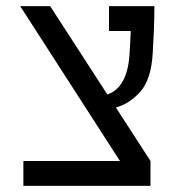

<svg xmlns="http://www.w3.org/2000/svg" viewBox="-20 -606 626 626"><path d="M56.2 0V-81.1H371.1L45.9 -585.9H143.6L330.1 -297.9Q394 -320.3 401.9 -424.3Q404.8 -462.4 406.2 -504.9H335.4V-585.9H483.4Q483.4 -547.4 481.7 -505.6Q480 -463.9 478 -433.1Q473.1 -347.7 438.2 -307.9Q403.3 -268.1 357.9 -255.4L470.7 -81.1V0Z"/></svg>

Font: Cascadia Mono SemiLight
Style: Regular
Weight: 350
Monospace: yes
Designer: Aaron Bell
Foundry: Saja Typeworks
Version: Version 2404.023; ttfautohint (v1.8.4)